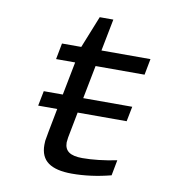

<svg xmlns="http://www.w3.org/2000/svg" viewBox="-77 -736 754 814"><g transform="rotate(10 300.0 -329.0)"><path d="M488.8 -315.9 476.1 -251.5H265.1L243.7 -140.6L241.2 -119.1Q241.2 -91.3 259.8 -78.1Q278.3 -64.9 317.9 -64.9Q382.8 -64.9 465.8 -81.5L453.1 -14.6Q367.2 7.8 285.2 7.8Q217.3 7.8 183.6 -16.4Q149.9 -40.5 149.9 -92.3Q149.9 -100.6 150.6 -109.9Q151.4 -119.1 177.2 -251.5H95.2L107.9 -315.9H189.9L217.8 -459H135.7L148.9 -528.3H231.9L287.1 -666H345.7L318.8 -528.3H529.8L516.6 -459H305.7L277.8 -315.9Z"/></g></svg>

Font: Cousine
Style: Italic
Weight: 400
Italic angle: -12°
Monospace: yes
Designer: Steve Matteson
Foundry: Monotype Imaging Inc.
Version: Version 1.21